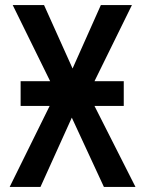

<svg xmlns="http://www.w3.org/2000/svg" viewBox="-20 -734 570 754"><path d="M18 0 175 -318H61V-415H177L30 -714H153L265 -465L376 -714H498L351 -415H466V-318H351L512 0H388L262 -272L139 0Z"/></svg>

Font: Noto Sans Mono Condensed SemiBold
Style: Regular
Weight: 600
Width: 3
Designer: Monotype Design Team
Foundry: Monotype Imaging Inc.
Version: Version 2.014